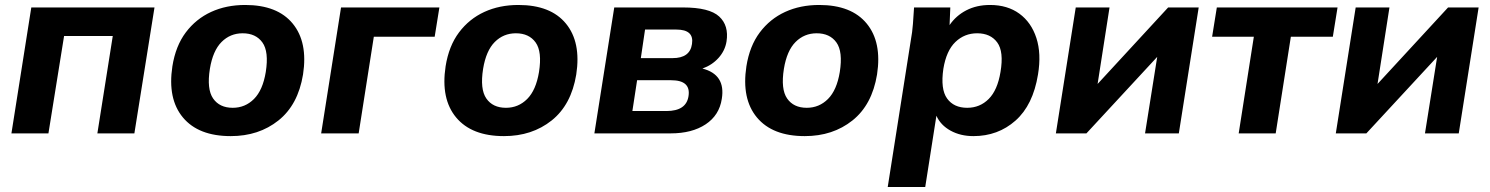

<svg xmlns="http://www.w3.org/2000/svg" viewBox="-20 -537 5998 773"><path d="M26 0 106 -507H602L521 0H372L434 -392H238L175 0Z M909 11Q779 11 716.5 -64Q654 -139 674 -270Q687 -352 728 -406.5Q769 -461 830 -489Q891 -517 967 -517Q1097 -517 1158.5 -442Q1220 -367 1200 -237Q1180 -115 1101 -52Q1022 11 909 11ZM917 -103Q967 -103 1002.5 -138.5Q1038 -174 1050 -247Q1063 -329 1036.5 -366Q1010 -403 957 -403Q907 -403 872 -368Q837 -333 825 -260Q812 -178 838 -140.5Q864 -103 917 -103Z M1273 0 1353 -507H1749L1730 -389H1485L1424 0Z M2009 11Q1879 11 1816.5 -64Q1754 -139 1774 -270Q1787 -352 1828 -406.5Q1869 -461 1930 -489Q1991 -517 2067 -517Q2197 -517 2258.5 -442Q2320 -367 2300 -237Q2280 -115 2201 -52Q2122 11 2009 11ZM2017 -103Q2067 -103 2102.5 -138.5Q2138 -174 2150 -247Q2163 -329 2136.5 -366Q2110 -403 2057 -403Q2007 -403 1972 -368Q1937 -333 1925 -260Q1912 -178 1938 -140.5Q1964 -103 2017 -103Z M2373 0 2453 -507H2730Q2836 -507 2875.5 -470.5Q2915 -434 2905 -370Q2899 -333 2873 -304Q2847 -275 2808 -261Q2902 -237 2886 -139Q2876 -73 2821 -36.5Q2766 0 2680 0ZM2560 -303H2688Q2758 -303 2766 -360Q2775 -418 2703 -418H2577ZM2526 -90H2663Q2743 -90 2752 -150Q2762 -214 2682 -214H2545Z M3220 11Q3090 11 3027.5 -64Q2965 -139 2985 -270Q2998 -352 3039 -406.5Q3080 -461 3141 -489Q3202 -517 3278 -517Q3408 -517 3469.5 -442Q3531 -367 3511 -237Q3491 -115 3412 -52Q3333 11 3220 11ZM3228 -103Q3278 -103 3313.5 -138.5Q3349 -174 3361 -247Q3374 -329 3347.5 -366Q3321 -403 3268 -403Q3218 -403 3183 -368Q3148 -333 3136 -260Q3123 -178 3149 -140.5Q3175 -103 3228 -103Z M3554 216 3647 -375Q3653 -407 3655.5 -440.5Q3658 -474 3660 -507H3806L3803 -436Q3829 -474 3870.5 -495.5Q3912 -517 3966 -517Q4036 -517 4084 -482Q4132 -447 4152.5 -384Q4173 -321 4159 -237Q4139 -114 4068.5 -51.5Q3998 11 3899 11Q3847 11 3807 -11Q3767 -33 3750 -71L3705 216ZM3874 -103Q3925 -103 3960.5 -138.5Q3996 -174 4008 -247Q4022 -329 3995 -366Q3968 -403 3914 -403Q3863 -403 3826.5 -368Q3790 -333 3778 -260Q3766 -178 3793 -140.5Q3820 -103 3874 -103Z M4231 0 4311 -507H4447L4399 -199L4683 -507H4806L4726 0H4590L4639 -308L4354 0Z M4967 0 5028 -389H4860L4879 -507H5365L5346 -389H5177L5116 0Z M5358 0 5438 -507H5574L5526 -199L5810 -507H5933L5853 0H5717L5766 -308L5481 0Z"/></svg>

Font: Mulish ExtraBold
Style: Italic
Weight: 800
Italic angle: -9°
Designer: Vernon Adams
Foundry: Vernon Adams
Version: Version 3.603; ttfautohint (v1.8.3)